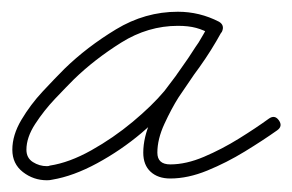

<svg xmlns="http://www.w3.org/2000/svg" viewBox="-20 -289 498 327"><path d="M358 -235Q352 -225 341 -230Q327 -238 314 -241.5Q301 -245 283 -245Q232 -245 186.5 -216.5Q141 -188 106 -154Q93 -141 74 -121Q55 -101 40 -78Q25 -55 25 -34Q25 -20 36 -13Q47 -6 60 -6Q63 -6 65 -7Q98 -12 135.5 -33Q173 -54 206 -81.5Q239 -109 260 -134Q281 -161 300 -188.5Q319 -216 335 -246Q341 -256 352 -251Q362 -245 357 -235Q351 -223 344 -212Q344 -212 344 -213Q344 -213 344 -213Q342 -208 339 -204Q336 -200 333 -195Q333 -195 333 -195Q333 -195 333 -195Q321 -177 308.5 -159Q296 -141 284 -123Q284 -123 284 -123Q284 -123 284 -123Q272 -104 260 -78Q248 -52 248 -29Q248 -9 270 -9Q297 -9 327.5 -22Q358 -35 387 -53Q416 -71 438 -87Q448 -94 455 -84Q462 -74 452 -67Q428 -50 397 -31Q366 -12 333 1.5Q300 15 270 15Q249 15 236.5 3.5Q224 -8 224 -29Q224 -55 237 -84Q250 -113 264 -135Q264 -135 264 -135Q264 -135 264 -135Q275 -154 288 -172Q301 -190 313 -209Q313 -209 313 -209Q313 -209 313 -209Q316 -213 318.5 -217Q321 -221 324 -225Q324 -225 324 -225Q324 -226 324 -226Q330 -235 335 -245Q340 -256 351 -250Q362 -244 357 -234Q340 -203 320 -175Q300 -147 278 -120Q256 -92 221 -62.5Q186 -33 145.5 -11Q105 11 69 17Q65 18 60 18Q37 18 19 4Q1 -10 1 -34Q1 -59 16.5 -85Q32 -111 52.5 -133Q73 -155 90 -172Q128 -209 177.5 -239Q227 -269 283 -269Q320 -269 353 -252Q363 -246 358 -235Z"/></svg>

Font: FRB American Cursive Light
Style: Italic
Weight: 300
Italic angle: -25°
Version: Version 2.0;Modular Font Editor K font №1